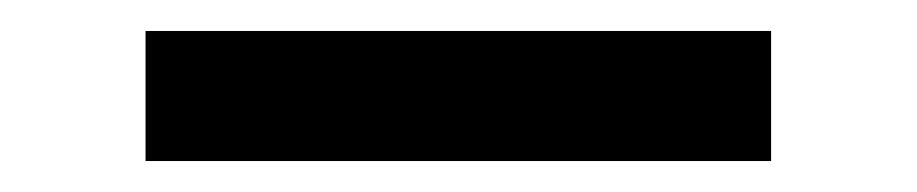

<svg xmlns="http://www.w3.org/2000/svg" viewBox="-20 -356 592 124"><path d="M74 -252V-336H478V-252Z"/></svg>

Font: DM Sans 17pt Medium
Style: Regular
Weight: 500
Version: Version 4.004;gftools[0.9.30]